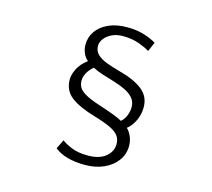

<svg xmlns="http://www.w3.org/2000/svg" viewBox="-116 -914 1231 1115"><g transform="rotate(15 500.0 -356.0)"><path d="M668 -672Q647 -686 604 -702Q561 -718 505 -718Q467 -718 438.5 -704Q410 -690 394.5 -669Q379 -648 379 -627Q379 -595 400 -575Q421 -555 457 -541.5Q493 -528 537 -516Q627 -493 677.5 -454Q728 -415 728 -349Q728 -307 710.5 -269.5Q693 -232 664 -209Q679 -196 691.5 -169.5Q704 -143 704 -110Q704 -60 675 -21Q646 18 596.5 40Q547 62 484 62Q423 62 377.5 49Q332 36 301 11L328 -44Q348 -28 387.5 -11.5Q427 5 487 5Q555 5 593 -26Q631 -57 631 -102Q631 -129 617.5 -149.5Q604 -170 569 -187.5Q534 -205 470 -224Q370 -253 320.5 -291Q271 -329 271 -396Q271 -424 288.5 -459.5Q306 -495 346 -525Q327 -539 316.5 -565.5Q306 -592 307 -615Q307 -659 332 -695Q357 -731 404 -752.5Q451 -774 516 -774Q575 -774 620 -759.5Q665 -745 692 -728ZM339 -405Q339 -386 348 -368Q357 -350 387 -332Q417 -314 479 -294Q543 -273 574.5 -260.5Q606 -248 620 -239Q640 -256 650 -281.5Q660 -307 660 -332Q660 -365 640.5 -387Q621 -409 589.5 -424Q558 -439 521 -450Q484 -461 449.5 -472Q415 -483 389 -497Q363 -475 351 -451.5Q339 -428 339 -405Z"/></g></svg>

Font: Source Han Sans SC Normal
Style: Regular
Weight: 350
Designer: Ryoko NISHIZUKA 西塚涼子 (kana, bopomofo & ideographs); Paul D. Hunt (Latin, Greek & Cyrillic); Sandoll Communications 산돌커뮤니
Foundry: Adobe
Version: Version 2.004;hotconv 1.0.118;makeotfexe 2.5.65603